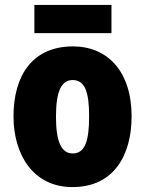

<svg xmlns="http://www.w3.org/2000/svg" viewBox="-20 -752 592 782"><path d="M434 -732H120V-617H434ZM516 -278C516 -460 419 -563 277 -563C112 -563 35 -444 35 -278C35 -120 117 10 275 10C446 10 516 -123 516 -278ZM208 -277C208 -378 229 -426 276 -426C326 -426 343 -377 343 -278C343 -178 326 -127 276 -127C228 -127 208 -179 208 -277Z"/></svg>

Font: Noto Sans Khmer Condensed Black
Style: Regular
Weight: 900
Width: 3
Designer: Danh Hong and the Monotype Design Team
Foundry: Monotype Imaging Inc.
Version: Version 2.004